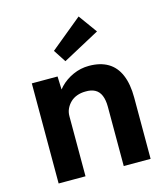

<svg xmlns="http://www.w3.org/2000/svg" viewBox="-117 -888 856 980"><g transform="rotate(-15 311.0 -398.5)"><path d="M71 -529H207L211 -421L183 -409Q194 -445 222.5 -474.5Q251 -504 291 -522Q331 -540 375 -540Q435 -540 475.5 -516Q516 -492 536.5 -443.5Q557 -395 557 -324V0H415V-313Q415 -349 405 -373Q395 -397 374.5 -408Q354 -419 324 -418Q300 -418 279.5 -410.5Q259 -403 244.5 -389Q230 -375 221.5 -357Q213 -339 213 -318V0H143Q120 0 102 0Q84 0 71 0ZM266 -594 223 -660 390 -797 461 -699Z"/></g></svg>

Font: Mach SemiBold
Style: Regular
Weight: 600
Version: Version 1.002